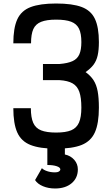

<svg xmlns="http://www.w3.org/2000/svg" viewBox="-20 -834 640 1095"><path d="M300 14Q208 14 154.5 -7Q101 -28 78.5 -78.5Q56 -129 56 -217H156Q156 -164 169.5 -133.5Q183 -103 214.5 -90.5Q246 -78 300 -78Q355 -78 386 -91Q417 -104 430.5 -135Q444 -166 444 -220Q444 -277 432.5 -310Q421 -343 394 -358.5Q367 -374 319 -377H225V-469H319Q367 -473 394 -485.5Q421 -498 432.5 -524Q444 -550 444 -594Q444 -643 430.5 -670.5Q417 -698 386 -710Q355 -722 300 -722Q246 -722 214.5 -709.5Q183 -697 170 -668Q157 -639 157 -587H56Q56 -674 78.5 -723.5Q101 -773 154.5 -793.5Q208 -814 300 -814Q393 -814 446 -794Q499 -774 521.5 -726Q544 -678 544 -594Q544 -549 537 -518Q530 -487 513.5 -465Q497 -443 468 -423Q497 -402 513.5 -376.5Q530 -351 537 -313.5Q544 -276 544 -220Q544 -131 521.5 -80Q499 -29 446 -7.5Q393 14 300 14ZM294 241Q256 241 225 228Q194 215 180 193L219 125Q228 135 248.5 142Q269 149 294 149Q308 149 316 144Q324 139 324 132Q324 121 303.5 114Q283 107 250 107V-5H350V47Q383 54 403.5 77.5Q424 101 424 132Q424 181 388.5 211Q353 241 294 241Z"/></svg>

Font: Victor Mono Thin
Style: Regular
Weight: 100
Monospace: yes
Designer: Rune Bjørnerås
Version: Version 1.561;gftools[0.9.30]